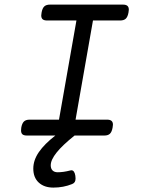

<svg xmlns="http://www.w3.org/2000/svg" viewBox="-20 -600 640 850"><path d="M550.3 -557.1Q550.3 -551.8 548.8 -544.4Q545.4 -525.4 536.9 -517.3Q528.3 -509.3 511.7 -509.3H391.6L314.5 -70.3H454.1Q467.3 -70.3 473.6 -64.9Q480 -59.6 480 -47.9Q480 -42.5 478.5 -35.2Q475.1 -16.1 466.8 -8.1Q458.5 0 441.9 0H310.1Q256.3 43 230.5 75.4Q204.6 107.9 204.6 131.8Q204.6 146.5 212.6 154.5Q220.7 162.6 235.4 162.6Q260.3 162.6 290.5 154.8Q294.4 153.8 295.9 153.8Q309.6 153.8 313.5 177.7Q314.5 186.5 314.5 189.9Q314.5 199.7 311 205.6Q307.6 211.4 299.3 214.8Q260.7 230.5 216.3 230.5Q175.8 230.5 151.6 208.3Q127.4 186 127.4 146.5Q127.4 108.9 152.3 73Q177.2 37.1 225.1 0H99.1Q85.4 0 79.3 -5.4Q73.2 -10.7 73.2 -22.9Q73.2 -30.3 74.2 -35.2Q77.6 -54.2 86.2 -62.3Q94.7 -70.3 111.3 -70.3H241.2L318.4 -509.3H188.5Q175.3 -509.3 168.9 -514.6Q162.6 -520 162.6 -531.7Q162.6 -537.1 164.1 -544.4Q167.5 -563.5 176 -571.5Q184.6 -579.6 201.2 -579.6H524.4Q537.6 -579.6 543.9 -574.2Q550.3 -568.8 550.3 -557.1Z"/></svg>

Font: Courier Prime Sans
Style: Italic
Weight: 400
Italic angle: -10°
Designer: Alan Dague-Greene
Foundry: Quote-Unquote Apps
Version: Version 3.020